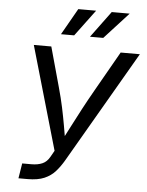

<svg xmlns="http://www.w3.org/2000/svg" viewBox="-61 -991 799 1041"><g transform="rotate(5 338.0 -471.0)"><path d="M79.1 0 92.3 -82H143.1Q177.2 -82 201.9 -92.8Q226.6 -103.5 242.2 -131.8L261.2 -165.5L99.1 -727.5H194.3L254.4 -510.3Q270.5 -452.6 281 -403.1Q291.5 -353.5 299.6 -307.1Q307.6 -260.7 315.9 -212.4H290Q315.4 -261.2 339.1 -307.4Q362.8 -353.5 388.9 -402.8Q415 -452.1 448.2 -510.3L571.8 -727.5H676.3L323.7 -120.1Q303.7 -85.4 279.5 -58.1Q255.4 -30.8 219.7 -15.4Q184.1 0 127.9 0ZM312.5 -798.3H240.7L322.3 -941.9H419.4ZM470.7 -798.3H398.4L504.4 -941.9H602.1Z"/></g></svg>

Font: Inter 16pt
Style: Italic
Weight: 400
Italic angle: -9.3988°
Version: Version 4.001;git-66647c0bb